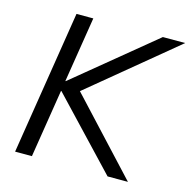

<svg xmlns="http://www.w3.org/2000/svg" viewBox="-104 -807 901 909"><g transform="rotate(15 346.5 -352.5)"><path d="M48.6 0 160.6 -705H243L191.9 -384.5H193.9L583.9 -705H693.4L247.5 -336.7L248.3 -380.3L601.6 0H501.8L186.1 -333.8H184.1L131 0Z"/></g></svg>

Font: Nunito Sans 12pt ExtraLight
Style: Italic
Weight: 200
Italic angle: -9°
Designer: Vernon Adams
Foundry: Vernon Adams
Version: Version 3.101;gftools[0.9.27]